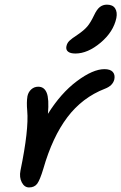

<svg xmlns="http://www.w3.org/2000/svg" viewBox="-20 -801 526 833"><path d="M307.1 -568.8Q285.2 -568.8 275.1 -577.1Q265.1 -585.4 268.1 -600.1Q271 -614.3 280.8 -623.8Q290.5 -633.3 315.9 -649.9Q344.7 -669.4 358.9 -686.3Q373 -703.1 387.2 -732.9Q399.9 -760.3 413.1 -770.5Q426.3 -780.8 443.8 -780.8Q469.2 -780.8 479.5 -764.6Q489.7 -748.5 484.9 -723.1Q472.2 -662.6 416.3 -615.7Q360.4 -568.8 307.1 -568.8ZM106 12.2Q85.9 12.2 74.5 -9.8Q63 -31.7 68.8 -61Q105.5 -238.3 98.1 -320.8Q94.7 -357.4 99.1 -383.8Q103 -401.9 115.7 -413.3Q128.4 -424.8 146 -424.8Q171.9 -424.8 182.6 -398.4Q193.4 -372.1 188 -307.1Q244.1 -397 313.7 -449Q383.3 -501 433.1 -501Q458.5 -501 469.2 -489Q480 -477.1 476.1 -457Q469.7 -429.2 435.1 -416Q336.9 -377.9 272.2 -292.2Q207.5 -206.5 168 -68.8Q153.3 -20 141.4 -3.9Q129.4 12.2 106 12.2Z"/></svg>

Font: Shantell Sans Irregular
Style: Italic
Weight: 400
Italic angle: -11.31°
Designer: Stephen Nixon, Anya Danilova, Shantell Martin
Foundry: Arrow Type
Version: Version 1.006;[9816181b4]